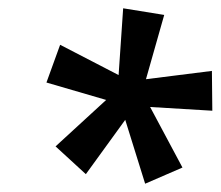

<svg xmlns="http://www.w3.org/2000/svg" viewBox="-20 -785 532 463"><path d="M282 -496 187 -365 114 -432 236 -544 92 -586 125 -677 266 -604 277 -765 376 -749 332 -594 491 -614 492 -518 342 -527 420 -381 330 -342Z"/></svg>

Font: Noto Sans UI NarrowMedium
Style: Italic
Weight: 500
Width: 4
Italic angle: -12°
Designer: Monotype Design Team
Foundry: Monotype Imaging Inc.
Version: Version 1.001